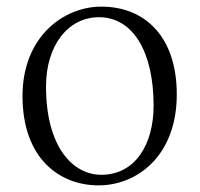

<svg xmlns="http://www.w3.org/2000/svg" viewBox="-20 -546 604 580"><path d="M278 14C392 14 514 -73 514 -261C514 -435 418 -526 286 -526C172 -526 48 -435 48 -256C48 -68 159 14 278 14ZM286 -18C200 -18 119 -102 119 -285C119 -408 185 -494 279 -494C382 -494 444 -389 444 -227C444 -109 388 -18 286 -18Z"/></svg>

Font: Noto Serif SC Light
Style: Regular
Weight: 300
Designer: Ryoko NISHIZUKA 西塚涼子 (kana & ideographs); Frank Grießhammer (Latin, Greek & Cyrillic); Wenlong ZHANG 张文龙 (bopomofo); San
Foundry: Adobe
Version: Version 2.001;hotconv 1.1.0;makeotfexe 2.6.0